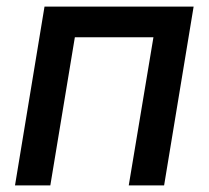

<svg xmlns="http://www.w3.org/2000/svg" viewBox="-20 -561 631 581"><path d="M565.9 -541 476.6 0H369.6L444.3 -448.2H206.5L132.3 0H25.4L114.7 -541Z"/></svg>

Font: Inter 17pt Medium
Style: Italic
Weight: 500
Italic angle: -9.3988°
Version: Version 4.001;git-66647c0bb